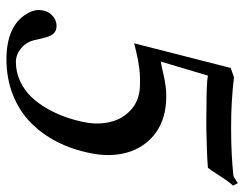

<svg xmlns="http://www.w3.org/2000/svg" viewBox="-102 -657 768 604"><g transform="rotate(90 282.0 -355.0)"><path d="M564 -704.1Q552.2 -691.9 533 -661.9Q513.7 -631.8 507.8 -625Q486.8 -623 432.4 -621.3Q377.9 -619.6 353 -620.1Q346.7 -620.6 314.9 -620.6Q283.2 -620.6 256.1 -621.6Q229 -622.6 217.8 -625L173.8 -477.1Q186.5 -478.5 208.3 -483.9Q230 -489.3 252.4 -492.2Q274.9 -495.1 303.2 -493.2Q364.3 -488.8 405 -455.3Q445.8 -421.9 460.2 -369.6Q474.6 -317.4 461.9 -255.9Q450.7 -198.7 426.3 -150.9Q401.9 -103 365.5 -67.4Q329.1 -31.7 278.6 -11.7Q228 8.3 168 8.8Q60.5 8.8 22.9 -56.2Q15.6 -67.4 12.7 -81.8Q9.8 -96.2 14.4 -112.3Q19 -128.4 33.2 -139.2Q45.9 -148.9 61.8 -148.9Q77.6 -148.9 86.9 -138.2Q91.8 -131.3 95 -123Q98.1 -114.7 101.6 -99.6Q105 -84.5 106 -80.1Q112.3 -53.2 132.3 -37.1Q152.3 -21 174.8 -21Q207 -21 235.6 -34.4Q264.2 -47.9 284.9 -69.6Q305.7 -91.3 322.3 -120.6Q338.9 -149.9 349.1 -179.7Q359.4 -209.5 365.2 -241.2Q372.6 -281.7 363.5 -318.8Q354.5 -356 326.2 -382.3Q297.9 -408.7 253.9 -411.1Q222.2 -412.6 195.1 -409.2Q168 -405.8 143.8 -399.7Q119.6 -393.6 116.2 -393.1L193.8 -696.8L223.1 -707Q299.3 -697.8 383.5 -698Q467.8 -698.2 530.8 -705.1Q531.2 -703.6 540.3 -709Q549.3 -714.4 556.2 -719.2Z"/></g></svg>

Font: GFS Olga
Style: Regular
Weight: 400
Designer: George Matthiopoulos
Foundry: George Matthiopoulos
Version: Version 1.0